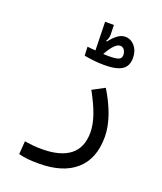

<svg xmlns="http://www.w3.org/2000/svg" viewBox="-156 -738 897 1064"><g transform="rotate(20 293.0 -206.0)"><path d="M199.7 226.1Q162.6 226.1 135.3 223.4Q107.9 220.7 81.1 213.4L86.9 136.2Q114.3 140.1 136 142.6Q157.7 145 188.5 145Q297.9 145 354.5 100.8Q411.1 56.6 411.1 -33.2Q411.1 -78.1 392.6 -132.6Q374 -187 335 -257.8L406.7 -295.9Q494.6 -150.9 494.6 -36.6Q494.6 91.3 418.5 158.7Q342.3 226.1 199.7 226.1ZM354.5 -411.1Q321.3 -411.1 290 -414.8Q258.8 -418.5 235.8 -422.9L233.4 -475.1Q242.2 -474.1 254.9 -472.9Q267.6 -471.7 281.7 -470.7L277.8 -638.2H329.6L331.1 -584Q331.5 -562 319.8 -541L324.2 -538.1Q345.2 -566.4 367.2 -582.5Q389.2 -598.6 412.1 -598.6Q445.3 -598.6 468.5 -571.3Q491.7 -543.9 491.7 -501.5Q491.7 -454.1 459 -432.6Q426.3 -411.1 354.5 -411.1ZM329.1 -466.8Q348.1 -465.8 358.9 -465.8Q402.3 -465.8 419.2 -472.7Q436 -479.5 436 -498.5Q436 -516.1 427 -529.1Q418 -542 402.3 -542Q370.6 -542 329.1 -466.8Z"/></g></svg>

Font: Cascadia Code NF SemiLight
Style: Regular
Weight: 350
Monospace: yes
Designer: Aaron Bell
Foundry: Saja Typeworks
Version: Version 2404.023; ttfautohint (v1.8.4)